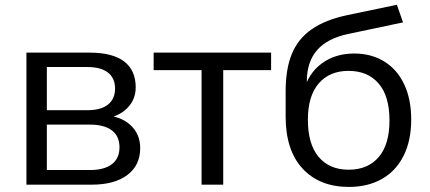

<svg xmlns="http://www.w3.org/2000/svg" viewBox="-20 -754 1755 784"><path d="M87.9 -539.1H346.2Q439.7 -539.1 486.9 -503.1Q534.1 -467 534.1 -397.2Q534.1 -346.6 498.7 -311.6Q463.3 -276.7 405.8 -269.7L406.5 -283.2Q473 -279.9 512.8 -243.2Q552.5 -206.5 552.5 -149Q552.5 -79 500 -39.5Q447.5 0 355.3 0H87.9ZM467.9 -152.5Q467.9 -198 436.8 -221.6Q405.6 -245.2 347 -245.2H171.3V-59.7H347Q405.6 -59.7 436.8 -83.5Q467.9 -107.3 467.9 -152.5ZM449.8 -392.5Q449.8 -435.1 420.8 -457.7Q391.7 -480.3 336.9 -480.3H171.3V-304H336.9Q391.7 -304 420.8 -326.9Q449.8 -349.9 449.8 -392.5Z M803 -467.7H607.4V-539.1H1087V-467.7H891.5V0H803Z M1146.4 -277.8V-381.7Q1146.4 -472.5 1171.8 -534.1Q1197.1 -595.6 1252.6 -634.4Q1308.1 -673.2 1398.4 -692.3L1600.6 -734.5L1625.7 -662.6L1402.7 -615.5Q1316 -597.3 1274.5 -549Q1233 -500.7 1233 -423V-381.6H1220.1Q1238.6 -454.2 1293.8 -494.9Q1348.9 -535.5 1426.3 -535.5Q1495.4 -535.5 1548.2 -503.4Q1601.1 -471.3 1630.1 -410.4Q1659.1 -349.5 1659.1 -266Q1659.1 -179.9 1628 -117.9Q1596.9 -55.8 1539.6 -23.3Q1482.3 9.3 1404.5 9.3Q1285.4 9.3 1215.9 -65.2Q1146.4 -139.8 1146.4 -277.8ZM1570.4 -262.3Q1570.4 -361.5 1526.1 -413Q1481.7 -464.6 1403 -464.6Q1325.6 -464.6 1281.4 -413.3Q1237.2 -362.1 1237.2 -265.4Q1237.2 -165.4 1281.2 -113.2Q1325.3 -61 1403.7 -61Q1482.1 -61 1526.2 -112.4Q1570.4 -163.8 1570.4 -262.3Z"/></svg>

Font: Min Sans VF VF
Style: Regular
Weight: 400
Designer: Jinseong-Kim, NotoSansCJK, Nunito
Foundry: Jinseong-Kim
Version: Version 1.420;Glyphs 3.1.2 (3151)